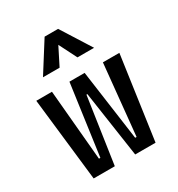

<svg xmlns="http://www.w3.org/2000/svg" viewBox="-187 -916 960 1036"><g transform="rotate(-30 293.0 -397.5)"><path d="M351.6 0H478.5L551.8 -517.6H449.2L405.3 -78.1H396.5L335.4 -517.6H240.7L179.7 -78.1H170.9L131.8 -517.6H34.2L92.8 0H224.6L285.2 -411.1H291ZM128.9 -609.4H232.4L288.1 -719.7L343.8 -609.4H447.3L330.1 -794.9H246.1Z"/></g></svg>

Font: Cascadia Code PL
Style: Regular
Weight: 400
Monospace: yes
Designer: Aaron Bell
Foundry: Saja Typeworks
Version: Version 2404.023